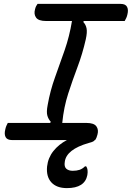

<svg xmlns="http://www.w3.org/2000/svg" viewBox="-20 -720 678 987"><path d="M469 0H467Q465 4 458.5 7.5Q452 11 436 15Q321 48 313 112Q309 137 321 147.5Q333 158 354 158Q374 158 389 153Q404 148 417 135H423Q434 150 429 180Q416 247 324 247Q271 247 244 217.5Q217 188 222 136Q227 91 254.5 56.5Q282 22 324 0H42Q17 0 9 -15Q1 -30 7 -54Q9 -64 12.5 -72.5Q16 -81 20 -88H238L241 -94Q229 -107 223.5 -125.5Q218 -144 225 -180Q238 -254 263 -323Q288 -392 312.5 -462.5Q337 -533 350 -612H217Q178 -612 165.5 -629.5Q153 -647 160 -672Q162 -681 165.5 -688Q169 -695 173 -700H600Q625 -700 633 -685Q641 -670 635 -646Q633 -636 629 -627.5Q625 -619 621 -612H411L408 -607Q421 -594 425 -574Q429 -554 421 -518Q404 -443 378.5 -375.5Q353 -308 330.5 -238.5Q308 -169 300 -88H425Q463 -88 475.5 -70.5Q488 -53 481 -28Q477 -11 469 0Z"/></svg>

Font: Recursive Mn Csl St
Style: Italic
Weight: 400
Italic angle: -15°
Monospace: yes
Version: Version 1.079;hotconv 1.0.112;makeotfexe 2.5.65598; ttfautoh